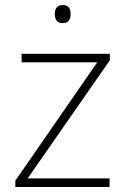

<svg xmlns="http://www.w3.org/2000/svg" viewBox="-20 -744 499 764"><path d="M229 -724C207 -724 198 -709 198 -688C198 -667 207 -652 229 -652C253 -652 261 -667 261 -688C261 -709 253 -724 229 -724ZM416 0V-34H90L417 -504V-530H66V-496H367L41 -25V0Z"/></svg>

Font: Noto Sans Gurmukhi UI ExtraLight
Style: Regular
Weight: 200
Designer: Jelle Bosma - Monotype Design Team
Foundry: Monotype Imaging Inc.
Version: Version 2.004